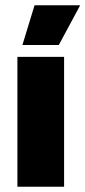

<svg xmlns="http://www.w3.org/2000/svg" viewBox="-20 -708 323 728"><path d="M46 0V-492.5H223V0ZM111 -688H283V-686L203 -537.5H65.5V-539Z"/></svg>

Font: Anek Odia Medium ExtraBold
Style: Regular
Weight: 800
Version: Version 1.003